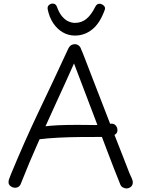

<svg xmlns="http://www.w3.org/2000/svg" viewBox="-20 -1036 804 1074"><path d="M98 -12Q94 1 84.5 8Q75 15 61 14Q48 13 37 3.5Q26 -6 28 -21Q28 -27 31 -34.5Q34 -42 41 -61Q77 -148 114.5 -233Q152 -318 192.5 -403.5Q233 -489 275.5 -578.5Q318 -668 362 -764Q367 -775 375.5 -781.5Q384 -788 397 -789Q410 -789 420 -781.5Q430 -774 434 -760Q440 -748 456.5 -704.5Q473 -661 497.5 -598Q522 -535 550.5 -461.5Q579 -388 607.5 -314Q636 -240 662 -175.5Q688 -111 705 -65Q710 -55 716.5 -40Q723 -25 723 -17Q723 0 712 9Q701 18 687 18Q678 18 667.5 12.5Q657 7 653 -4Q617 -93 581 -188.5Q545 -284 510 -376Q475 -468 445 -547Q415 -626 394 -681Q345 -571 293.5 -459.5Q242 -348 192 -236Q142 -124 98 -12ZM154 -290Q154 -300 161 -306.5Q168 -313 178 -317.5Q188 -322 199 -324Q221 -329 261.5 -332.5Q302 -336 356.5 -337Q411 -338 472 -337Q491 -336 510 -336.5Q529 -337 545 -338Q561 -339 574.5 -340.5Q588 -342 599 -344Q617 -346 627 -334.5Q637 -323 637 -308Q637 -295 628.5 -287Q620 -279 606.5 -275.5Q593 -272 578 -271Q563 -270 550 -270Q492 -270 430.5 -269.5Q369 -269 308 -266Q247 -263 191 -256Q180 -255 167 -265.5Q154 -276 154 -290ZM399 -837Q363 -837 331.5 -855Q300 -873 278 -906Q256 -939 247 -983Q244 -999 253.5 -1007.5Q263 -1016 274 -1016Q292 -1016 298 -999Q311 -963 328 -943.5Q345 -924 363.5 -916Q382 -908 399 -908Q436 -908 463 -930Q490 -952 513 -998Q518 -1008 524 -1011.5Q530 -1015 536 -1015Q549 -1015 560 -1005Q571 -995 566 -981Q539 -906 496 -871.5Q453 -837 399 -837Z"/></svg>

Font: Playpen Sans Light
Style: Regular
Weight: 300
Designer: Laura Meseguer, Veronika Burian, José Scaglione
Foundry: TypeTogether
Version: Version 1.001